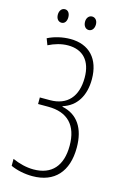

<svg xmlns="http://www.w3.org/2000/svg" viewBox="-131 -923 634 990"><g transform="rotate(15 185.5 -427.5)"><path d="M59 -829C59 -808 70 -793 88 -793C104 -793 115 -807 115 -829C115 -851 104 -865 88 -865C70 -865 59 -849 59 -829ZM204 -830C204 -808 216 -793 233 -793C250 -793 262 -808 262 -830C262 -852 249 -865 233 -865C216 -865 204 -850 204 -830ZM147 10C265 10 331 -63 331 -191C331 -295 287 -359 205 -376V-379C276 -401 315 -463 315 -552C315 -660 256 -724 155 -724C114 -724 70 -714 35 -696L48 -662C82 -679 117 -689 152 -689C231 -689 277 -640 277 -550C277 -449 226 -392 134 -392H80V-357H134C238 -357 293 -300 293 -191C293 -84 241 -25 144 -25C106 -25 67 -35 31 -51V-14C63 1 106 10 147 10Z"/></g></svg>

Font: Noto Sans ExtraCondensed ExtraLight
Style: Regular
Weight: 200
Width: 2
Designer: Monotype Design Team
Foundry: Monotype Imaging Inc.
Version: Version 2.013